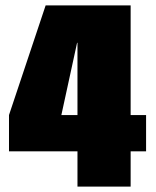

<svg xmlns="http://www.w3.org/2000/svg" viewBox="-20 -695 580 715"><path d="M268.5 0H466.5V-131.5H524V-266.5H466.5V-675H150L13.5 -266.5V-131.5H268.5ZM208.5 -266.5 267 -535.5H268.5V-266.5Z"/></svg>

Font: Anybody Condensed Black
Style: Regular
Weight: 900
Width: 3
Designer: Tyler Finck
Foundry: Etcetera Type Company
Version: Version 1.113;gftools[0.9.25]